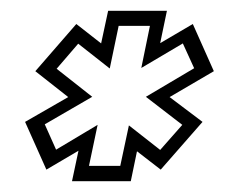

<svg xmlns="http://www.w3.org/2000/svg" viewBox="-20 -784 442 356"><path d="M113.5 -448 125.5 -504.5 66 -469.5 26.5 -558 106.5 -604 45.5 -652 121.5 -739.5 167.5 -703.5 180.5 -764H289.5L277 -704L337.5 -739.5L376.5 -652L294.5 -604L355.5 -558L278 -469.5L234 -503.5L222.5 -448ZM145 -476.5H203L219 -551.5L277 -506L318 -552.5L250.5 -604.5L340 -657.5L319 -703.5L242 -658L258 -736H200L183.5 -657L125 -703L85 -656.5L151 -604.5L63 -553.5L84 -506.5L161 -552.5Z"/></svg>

Font: Tourney Expanded Light
Style: Italic
Weight: 300
Width: 7
Italic angle: -12°
Designer: Tyler Finck
Foundry: Etcetera Type Co
Version: Version 1.010; ttfautohint (v1.8.3)